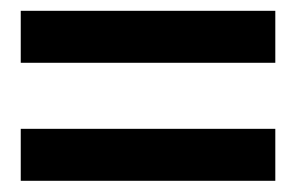

<svg xmlns="http://www.w3.org/2000/svg" viewBox="-20 -440 537 348"><path d="M17.6 -420.4H479V-326.2H17.6ZM17.6 -206.5H479V-112.3H17.6Z"/></svg>

Font: Pyidaungsu Book
Style: Bold
Weight: 700
Designer: Sun Tun
Foundry: MCF
Version: Version 1.008;February 27, 2020;FontCreator 11.0.0.2408 32-b